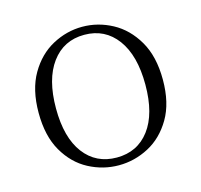

<svg xmlns="http://www.w3.org/2000/svg" viewBox="-84 -613 753 718"><g transform="rotate(-15 292.5 -254.0)"><path d="M292 14Q231 14 176 -15Q121 -44 86.5 -103.5Q52 -163 52 -253Q52 -343 87 -403Q122 -463 177 -492.5Q232 -522 292 -522Q353 -522 408 -492.5Q463 -463 498 -403Q533 -343 533 -253Q533 -163 498 -103.5Q463 -44 408 -15Q353 14 292 14ZM292 -16Q372 -16 418.5 -77.5Q465 -139 465 -252Q465 -365 418.5 -428Q372 -491 292 -491Q212 -491 165.5 -428Q119 -365 119 -252Q119 -139 165.5 -77.5Q212 -16 292 -16Z"/></g></svg>

Font: Noto Serif HK ExtraLight
Style: Regular
Weight: 200
Designer: Ryoko NISHIZUKA 西塚涼子 (kana & ideographs); Frank Grießhammer (Latin, Greek & Cyrillic); Wenlong ZHANG 张文龙 (bopomofo); San
Foundry: Adobe
Version: Version 2.002-H1;hotconv 1.1.0;makeotfexe 2.6.0